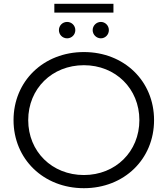

<svg xmlns="http://www.w3.org/2000/svg" viewBox="-20 -980 879 1007"><path d="M420 7C631 7 788 -145 788 -350C788 -555 631 -707 420 -707C208 -707 51 -554 51 -350C51 -146 208 7 420 7ZM420 -62C253 -62 128 -185 128 -350C128 -515 253 -638 420 -638C586 -638 711 -515 711 -350C711 -185 586 -62 420 -62ZM509 -779C532 -779 551 -798 551 -822C551 -846 532 -865 509 -865C486 -865 466 -846 466 -822C466 -798 486 -779 509 -779ZM332 -779C356 -779 375 -798 375 -822C375 -846 356 -865 332 -865C308 -865 289 -846 289 -822C289 -798 308 -779 332 -779ZM575 -914V-960H265V-914Z"/></svg>

Font: Montserrat-Alt1
Style: Regular
Weight: 400
Designer: Differentunic
Foundry: Differentunic
Version: Version 7.222